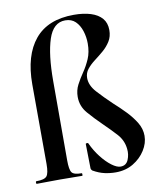

<svg xmlns="http://www.w3.org/2000/svg" viewBox="-83 -793 736 871"><g transform="rotate(-10 285.0 -357.5)"><path d="M380 11Q355 11 329.5 5.5Q304 0 276 -16Q274 -18 272 -21Q270 -24 270 -28L268 -139Q268 -142 273.5 -142.5Q279 -143 280 -140Q296 -105 319 -75.5Q342 -46 365.5 -28.5Q389 -11 406 -11Q432 -11 442 -35Q452 -59 449 -85Q445 -125 417.5 -155Q390 -185 359 -215Q326 -247 297.5 -280Q269 -313 269 -356Q269 -386 282 -411Q295 -436 312.5 -461.5Q330 -487 343 -517Q356 -547 356 -587Q356 -617 347 -645Q338 -673 320 -690.5Q302 -708 273 -708Q218 -708 195 -638Q172 -568 172 -446V-81Q172 -38 181.5 -25Q191 -12 227 -12Q229 -12 229 -6Q229 0 227 0Q200 0 175.5 -0.5Q151 -1 125 -1Q95 -1 67 -0.5Q39 0 18 0Q15 0 15 -6Q15 -12 18 -12Q55 -12 66 -25Q77 -38 77 -81L76 -448Q76 -581 136 -653.5Q196 -726 316 -726Q361 -726 394 -715.5Q427 -705 445 -684Q463 -663 463 -630Q463 -600 449 -578Q435 -556 415 -539Q395 -522 374.5 -506.5Q354 -491 340 -473.5Q326 -456 326 -433Q326 -399 355.5 -366.5Q385 -334 422 -299Q450 -274 476 -247Q502 -220 519.5 -191Q537 -162 537 -130Q537 -96 516.5 -63.5Q496 -31 461 -10Q426 11 380 11Z"/></g></svg>

Font: Cormorant Light
Style: Bold
Weight: 700
Version: Version 4.000